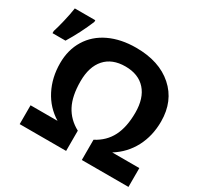

<svg xmlns="http://www.w3.org/2000/svg" viewBox="-174 -865 1069 1039"><g transform="rotate(30 360.0 -345.5)"><path d="M406.2 -556.6Q324.2 -556.6 279.5 -506.6Q234.9 -456.5 234.9 -365.7Q234.9 -273.9 264.9 -216.6Q294.9 -159.2 356 -126.5V0H65.9V-117.7H234.4Q165 -160.2 127.7 -232.9Q90.3 -305.7 90.3 -395.5Q90.3 -479 129.2 -542.2Q168 -605.5 239.7 -639.4Q311.5 -673.3 406.2 -673.3Q550.8 -673.3 636.2 -597.7Q721.7 -522 721.7 -394.5Q721.7 -304.7 684.1 -233.2Q646.5 -161.6 576.2 -117.7H745.6V0H454.1V-126.5Q517.1 -159.2 547.1 -217.8Q577.1 -276.4 577.1 -366.7Q577.1 -457 532.5 -506.8Q487.8 -556.6 406.2 -556.6ZM-26.4 -528.8Q-18.1 -553.2 -6.1 -603.3Q5.9 -653.3 11.2 -691.4H139.2V-680.7Q104 -596.2 54.7 -515.1H-26.4Z"/></g></svg>

Font: Bpm'online Open Sans
Style: Bold
Weight: 700
Foundry: Ascender Corporation
Version: Version 1.10